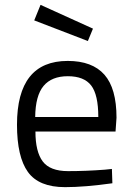

<svg xmlns="http://www.w3.org/2000/svg" viewBox="-20 -761 545 791"><path d="M412 -62 441 -65 443 -6Q329 10 248 10Q140 10 95 -52.5Q50 -115 50 -247Q50 -510 259 -510Q360 -510 410 -453.5Q460 -397 460 -276L456 -219H126Q126 -136 156 -96Q186 -56 260.5 -56Q335 -56 412 -62ZM385 -279Q385 -371 355.5 -409Q326 -447 259.5 -447Q193 -447 159.5 -407Q126 -367 125 -279ZM147 -741 363 -643 342 -592 121 -677Z"/></svg>

Font: Titillium Web[RUS by Daymarius]
Style: Regular
Weight: 400
Designer: Cyrillization by Daymarius
Foundry: Cyrillization by Daymarius
Version: Version 1.002 September 11, 2018